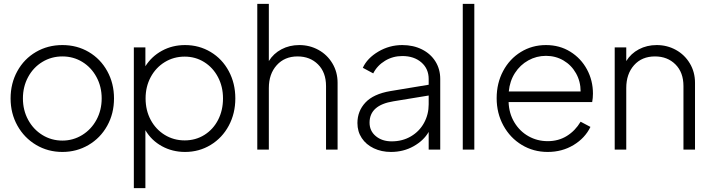

<svg xmlns="http://www.w3.org/2000/svg" viewBox="-20 -777 3685 997"><path d="M35 -266Q35 -344 70 -407.5Q105 -471 166.5 -507Q228 -543 304 -543Q380 -543 441 -507Q502 -471 537 -407.5Q572 -344 572 -266Q572 -187 536.5 -123.5Q501 -60 439.5 -24Q378 12 304 12Q229 12 167.5 -24.5Q106 -61 70.5 -124.5Q35 -188 35 -266ZM304 -47Q360 -47 407 -76Q454 -105 481 -155Q508 -205 508 -266Q508 -327 481 -377Q454 -427 407.5 -455.5Q361 -484 304 -484Q247 -484 200 -455.5Q153 -427 126 -377Q99 -327 99 -266Q99 -205 126 -155Q153 -105 200 -76Q247 -47 304 -47Z M675 -531H735V-433Q767 -484 821 -513.5Q875 -543 941 -543Q1014 -543 1074 -507Q1134 -471 1168 -407.5Q1202 -344 1202 -266Q1202 -188 1168 -124.5Q1134 -61 1074 -24.5Q1014 12 941 12Q875 12 820.5 -18Q766 -48 735 -101V200H675ZM939 -48Q996 -48 1041.5 -76.5Q1087 -105 1112.5 -154.5Q1138 -204 1138 -266Q1138 -327 1112 -376.5Q1086 -426 1040.5 -454.5Q995 -483 939 -483Q882 -483 835.5 -454.5Q789 -426 762.5 -376.5Q736 -327 736 -266Q736 -204 762.5 -154.5Q789 -105 835.5 -76.5Q882 -48 939 -48Z M1316 -757H1376V-460Q1400 -499 1441.5 -521Q1483 -543 1534 -543Q1588 -543 1633.5 -518Q1679 -493 1706 -448Q1733 -403 1733 -347V0H1673V-330Q1673 -401 1631.5 -442.5Q1590 -484 1525 -484Q1458 -484 1417 -438.5Q1376 -393 1376 -320V0H1316Z M1836 -138Q1836 -200 1877.5 -244.5Q1919 -289 2007 -304L2206 -337V-367Q2206 -420 2168 -453Q2130 -486 2069 -486Q2020 -486 1979.5 -461.5Q1939 -437 1918 -396L1864 -425Q1887 -475 1944.5 -509Q2002 -543 2069 -543Q2126 -543 2171 -520.5Q2216 -498 2241 -458Q2266 -418 2266 -367V0H2206V-92Q2180 -47 2127.5 -17.5Q2075 12 2010 12Q1961 12 1921 -7Q1881 -26 1858.5 -60Q1836 -94 1836 -138ZM2014 -43Q2070 -43 2114 -69Q2158 -95 2182 -139Q2206 -183 2206 -235V-281L2023 -251Q1899 -231 1899 -140Q1899 -97 1931.5 -70Q1964 -43 2014 -43Z M2383 -757H2443V0H2383Z M2559 -267Q2559 -345 2592.5 -408Q2626 -471 2684.5 -507Q2743 -543 2815 -543Q2886 -543 2941.5 -508.5Q2997 -474 3028 -416.5Q3059 -359 3059 -291Q3059 -268 3055 -247H2621Q2623 -188 2651 -141.5Q2679 -95 2724.5 -69.5Q2770 -44 2824 -44Q2880 -44 2923.5 -71Q2967 -98 2995 -145L3046 -118Q3018 -60 2958.5 -24Q2899 12 2824 12Q2750 12 2689.5 -24.5Q2629 -61 2594 -125Q2559 -189 2559 -267ZM2995 -302Q2995 -354 2971 -396.5Q2947 -439 2906 -463Q2865 -487 2815 -487Q2766 -487 2723.5 -463.5Q2681 -440 2654 -398Q2627 -356 2622 -302Z M3172 -531H3232V-460Q3256 -499 3297.5 -521Q3339 -543 3390 -543Q3444 -543 3489.5 -518Q3535 -493 3562 -448Q3589 -403 3589 -347V0H3529V-330Q3529 -401 3487.5 -442.5Q3446 -484 3381 -484Q3313 -484 3272.5 -438.5Q3232 -393 3232 -320V0H3172Z"/></svg>

Font: BLUETTI 2.0 Extralight
Style: Roman
Weight: 200
Designer: Stijn de Vries
Foundry: tokotype
Version: Version 2.005;October 31, 2023;FontCreator 14.0.0.2814 64-bi